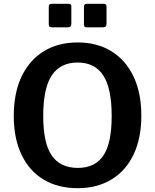

<svg xmlns="http://www.w3.org/2000/svg" viewBox="-20 -974 810 1004"><path d="M386 10Q283 10 208 -35Q133 -80 92.5 -165Q52 -250 52 -368Q52 -488 93 -574Q134 -660 209 -706Q284 -752 386 -752Q488 -752 562.5 -706Q637 -660 678 -574.5Q719 -489 719 -369Q719 -251 678.5 -166Q638 -81 563 -35.5Q488 10 386 10ZM387 -96Q477 -96 520.5 -160.5Q564 -225 564 -367Q564 -512 520 -579.5Q476 -647 386 -647Q295 -647 250.5 -579.5Q206 -512 206 -367Q206 -226 250.5 -161Q295 -96 387 -96ZM353 -940V-849Q353 -839 348 -835Q343 -831 332 -831H252Q242 -831 238.5 -835Q235 -839 235 -847V-938Q235 -954 248 -954H340Q353 -954 353 -940ZM537 -940V-849Q537 -839 532 -835Q527 -831 515 -831H436Q425 -831 422 -835Q419 -839 419 -847V-938Q419 -954 432 -954H524Q537 -954 537 -940Z"/></svg>

Font: Libre Franklin Thin SemiBold
Style: Regular
Weight: 600
Version: Version 3.000